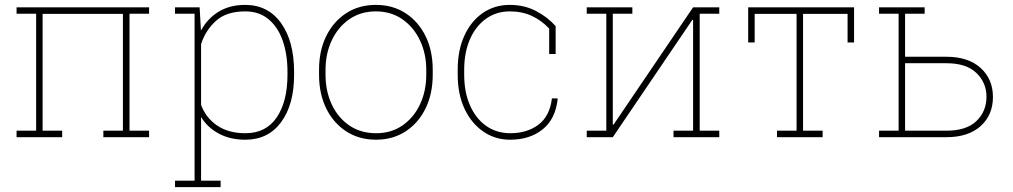

<svg xmlns="http://www.w3.org/2000/svg" viewBox="-20 -558 4122 781"><path d="M47.4 0V-26.4H127V-502H47.4V-528.3H586.4V-502H506.8V-26.4H586.4V0H400.4V-26.4H480V-501.5H153.3V-26.4H232.9V0Z M691.9 203.1V176.8H771.5V-502H691.9V-528.3H792L797.4 -433.6Q823.7 -482.4 869.1 -510.3Q914.6 -538.1 977.1 -538.1Q1070.3 -538.1 1123.3 -464.1Q1176.3 -390.1 1176.3 -264.6V-254.4Q1176.3 -132.3 1123.5 -61Q1070.8 10.3 978 10.3Q916 10.3 869.9 -14.6Q823.7 -39.6 797.9 -82V176.8H877.4V203.1ZM978.5 -16.1Q1062 -16.1 1105.7 -80.6Q1149.4 -145 1149.4 -254.4V-264.6Q1149.4 -337.9 1129.6 -393.6Q1109.9 -449.2 1071.5 -480.5Q1033.2 -511.7 977.5 -511.7Q900.9 -511.7 858.4 -473.1Q815.9 -434.6 797.9 -378.4V-131.3Q817.4 -78.6 863.3 -47.4Q909.2 -16.1 978.5 -16.1Z M1509.8 10.3Q1440.9 10.3 1388.7 -23.4Q1336.4 -57.1 1307.1 -116.7Q1277.8 -176.3 1277.8 -253.9V-274.4Q1277.8 -352.1 1307.1 -411.4Q1336.4 -470.7 1388.4 -504.4Q1440.4 -538.1 1508.8 -538.1Q1577.6 -538.1 1629.6 -504.4Q1681.6 -470.7 1710.9 -411.4Q1740.2 -352.1 1740.2 -274.4V-253.9Q1740.2 -176.3 1710.9 -116.7Q1681.6 -57.1 1629.6 -23.4Q1577.6 10.3 1509.8 10.3ZM1509.8 -16.1Q1571.8 -16.1 1617.7 -48.1Q1663.6 -80.1 1688.7 -134Q1713.9 -188 1713.9 -253.9V-274.4Q1713.9 -339.4 1688.5 -393.3Q1663.1 -447.3 1616.9 -479.5Q1570.8 -511.7 1508.8 -511.7Q1446.8 -511.7 1400.6 -479.5Q1354.5 -447.3 1329.3 -393.3Q1304.2 -339.4 1304.2 -274.4V-253.9Q1304.2 -187.5 1329.3 -133.5Q1354.5 -79.6 1400.6 -47.9Q1446.8 -16.1 1509.8 -16.1Z M2054.7 10.3Q1994.1 10.3 1945.8 -22.9Q1897.5 -56.2 1869.6 -115.5Q1841.8 -174.8 1841.8 -253.9V-274.4Q1841.8 -353.5 1868.9 -412.8Q1896 -472.2 1943.8 -505.1Q1991.7 -538.1 2053.7 -538.1Q2113.3 -538.1 2160.9 -512.9Q2208.5 -487.8 2240.2 -451.7V-338.4H2213.9V-441.9Q2182.6 -475.1 2143.1 -493.4Q2103.5 -511.7 2054.2 -511.7Q1998.5 -511.7 1956.5 -481.4Q1914.6 -451.2 1891.4 -397.7Q1868.2 -344.2 1868.2 -274.4V-253.9Q1868.2 -183.6 1891.6 -129.9Q1915 -76.2 1957.3 -46.1Q1999.5 -16.1 2056.2 -16.1Q2124 -16.1 2170.2 -50.8Q2216.3 -85.4 2225.1 -157.7H2247.6L2248.5 -154.8Q2239.3 -73.2 2187 -31.5Q2134.8 10.3 2054.7 10.3Z M2366.7 0V-26.4H2446.3V-502H2366.7V-528.3H2552.2V-502H2472.7V-51.8L2475.6 -50.8L2799.3 -528.3H2905.8V-502H2826.2V-26.4H2905.8V0H2719.7V-26.4H2799.3V-476.6L2796.4 -477.5L2472.7 0Z M3140.6 0V-26.4H3220.2V-501.5H3049.8V-385.3H3023.4V-528.3H3454.1V-385.3H3427.7V-501.5H3246.6V-26.4H3326.2V0Z M3830.1 -327.1Q3918.9 -327.1 3969 -281.5Q4019 -235.8 4019 -163.6Q4019 -90.3 3969 -45.2Q3918.9 0 3830.1 0H3555.7V-26.4H3635.3V-502H3555.7V-528.3H3741.2V-502H3661.6V-327.1ZM3830.1 -26.4Q3911.1 -26.4 3951.9 -65.7Q3992.7 -105 3992.7 -164.6Q3992.7 -221.7 3951.7 -261.2Q3910.6 -300.8 3830.1 -300.8H3661.6V-26.4Z"/></svg>

Font: Roboto Slab Thin
Style: Regular
Weight: 100
Designer: Google
Version: Version 2.000; ttfautohint (v1.8.1.43-b0c9)